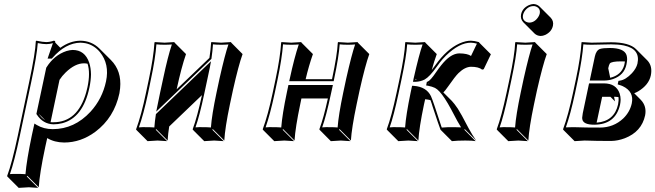

<svg xmlns="http://www.w3.org/2000/svg" viewBox="-20 -641 3253 953"><path d="M68.4 32.2 125 -234.9Q155.8 -379.4 157.7 -436L160.2 -439Q193.4 -432.1 210 -432.1Q229 -432.6 247.1 -439Q251 -438.5 252.9 -437Q254.9 -433.6 254.4 -429.2L279.3 -403.8Q327.6 -438.5 379.4 -439Q435.1 -438 473.6 -399.9L530.3 -343.3Q584.5 -289.1 576.2 -203.1Q574.7 -190.4 572.8 -178.2Q546.9 -57.1 453.1 13.2Q381.3 66.4 298.3 66.4Q250 65.9 214.4 44.4L204.6 88.4Q176.3 221.2 172.4 288.6L115.7 231.9L112.8 234.9L169.4 291.5Q169.4 291.5 124.5 288.6Q123 288.6 122.1 288.6L72.8 291.5L16.1 234.9L15.6 231.9Q39.6 168 68.4 32.2ZM414.6 -324.7Q405.8 -326.7 397 -326.7Q352.5 -326.7 305.7 -281.2Q288.1 -264.2 275.4 -244.6L231 -34.7Q237.8 -33.7 245.1 -34.2Q365.7 -34.2 407.7 -182.1Q411.1 -195.3 414.1 -208Q429.2 -278.8 414.6 -324.7ZM204.6 -43.9 171.4 -77.1Q179.2 -65.9 187 -57.6Q195.8 -49.3 204.6 -43.9ZM78.1 34.2Q51.3 160.6 29.3 223.1Q45.4 221.7 65.9 222.2Q89.8 222.2 106.4 223.6Q111.8 156.2 138.2 29.8L150.9 -27.8L162.6 -20.5Q197.3 0 241.7 0Q349.1 0 429.2 -86.4Q487.8 -150.4 506.3 -237.3Q524.4 -323.2 475.6 -382.8Q446.3 -417.5 405.3 -426.3Q392.1 -428.7 379.4 -429.2Q305.2 -427.7 240.2 -353.5L237.3 -350.1H216.3L220.7 -363.3Q230.5 -393.6 242.7 -426.8Q225.6 -421.9 210 -421.9Q192.4 -421.9 167.5 -427.2Q163.1 -366.2 134.8 -232.9ZM209.5 -304.7 210.4 -306.2Q249 -367.7 310.1 -387.7Q326.7 -392.6 340.3 -393.1Q401.4 -393.1 422.9 -329.6Q431.2 -303.7 431.6 -272Q431.2 -241.2 423.8 -206.1Q392.1 -56.2 288.6 -29.3Q267.6 -23.9 245.1 -23.9Q193.4 -25.4 163.1 -71.8L160.6 -75.2Z M982.4 -168.9 819.8 -13.2Q814 23.4 812 56.6L755.4 0L752.9 2.9L809.6 59.6Q807.6 59.6 762.2 56.6Q762.2 56.6 712.4 59.6L655.8 2.9V0Q681.6 -69.8 704.6 -180.2L719.2 -249Q742.2 -356.9 746.6 -429.2L748.5 -432.1Q750.5 -432.1 796.9 -429.2Q796.9 -429.2 845.2 -432.1L846.7 -429.2L903.3 -372.6Q880.4 -307.1 856.9 -197.8L1019.5 -353.5Q1025.9 -395 1027.8 -429.2L1029.3 -432.1Q1031.2 -432.1 1077.6 -429.2Q1077.6 -429.2 1126.5 -432.1L1127.9 -429.2L1184.1 -372.6Q1164.1 -317.9 1136.2 -193.4L1121.1 -122.6Q1096.7 -6.3 1093.3 56.6L1036.6 0L1033.7 2.9L1090.3 59.6Q1088.4 59.6 1043 56.6Q1043 56.6 993.7 59.6L937 2.9L936.5 0Q959 -60.1 982.4 -168.9ZM790 -252Q813 -360.4 833 -420.4Q816.4 -418.9 796.9 -418.9Q772.9 -418.9 756.3 -420.9Q751 -349.6 729 -247.1L714.8 -177.7Q692.4 -73.2 669.4 -8.8Q686 -10.3 705.6 -9.8Q730 -9.8 746.1 -8.3Q748.5 -40 753.4 -71.3L753.9 -74.7L1027.3 -336.9L1021.5 -305.7Q1017.1 -282.2 1009.3 -248L994.1 -176.8Q970.2 -64.5 950.2 -8.8Q966.8 -10.3 986.3 -9.8Q1010.3 -9.8 1026.9 -8.3Q1031.2 -69.8 1054.7 -181.2L1069.8 -252Q1096.7 -371.1 1113.8 -420.4Q1097.2 -418.9 1077.6 -418.9Q1053.7 -418.9 1037.1 -420.9Q1035.2 -389.2 1029.8 -352.1L1029.3 -348.6L755.4 -86.9L761.7 -117.7Q767.1 -144.5 774.9 -182.1Z M1765.1 -193.4 1750 -122.6Q1725.6 -6.3 1721.7 56.6L1665.5 0L1662.6 2.9L1719.2 59.6Q1717.3 59.6 1671.9 56.6Q1671.9 56.6 1622.1 59.6L1565.9 2.9L1565.4 0Q1586.9 -57.6 1607.4 -152.3H1476.1L1470.2 -123.5Q1446.3 -10.3 1441.9 56.6L1385.3 0L1382.8 2.9L1439.5 59.6Q1437.5 59.6 1391.1 56.6Q1391.1 56.6 1341.3 59.6L1284.7 2.9L1284.2 0Q1310.1 -69.8 1333.5 -180.2L1348.1 -249Q1371.1 -356.9 1375.5 -429.2L1377 -432.1Q1378.9 -432.1 1425.8 -429.2Q1425.8 -429.2 1475.1 -432.1L1476.6 -429.2L1533.2 -372.6Q1512.7 -314.5 1497.1 -248H1627.9L1628.4 -250Q1653.8 -369.1 1656.7 -429.2L1658.2 -432.1Q1660.2 -432.1 1706.5 -429.2Q1706.5 -429.2 1755.4 -432.1L1756.3 -429.2L1813 -372.6Q1793 -317.4 1765.1 -193.4ZM1429.2 -248 1428.2 -249V-248ZM1698.7 -252Q1725.6 -371.1 1742.7 -420.4Q1726.6 -418.9 1706.5 -418.9Q1682.6 -418.9 1666 -420.9Q1662.1 -361.3 1638.2 -248L1636.2 -237.8H1415.5L1418.5 -251Q1440.9 -355 1462.9 -420.4Q1446.3 -418.9 1425.8 -418.9Q1401.4 -418.9 1384.8 -420.9Q1379.4 -350.1 1357.9 -247.1L1343.3 -177.7Q1320.8 -73.2 1298.3 -8.8Q1314.9 -10.3 1334.5 -9.8Q1358.9 -9.8 1376 -8.3Q1380.9 -73.2 1403.8 -182.1L1411.6 -219.2H1632.3L1623 -176.8Q1599.1 -64.5 1579.1 -8.8Q1595.7 -10.3 1615.2 -9.8Q1639.2 -9.8 1655.8 -8.3Q1660.2 -69.8 1683.6 -181.2Z M1963.4 -250Q1988.8 -369.1 1991.2 -429.2L1992.7 -432.1Q1994.6 -432.1 2041 -429.2Q2041 -429.2 2089.8 -432.1L2091.3 -429.2L2147.9 -372.6Q2134.3 -335 2123 -293.5Q2127.9 -299.8 2137.2 -312.5Q2157.2 -340.3 2169.4 -354Q2228 -420.4 2291.5 -436Q2305.2 -439 2317.4 -439Q2335.9 -438.5 2356.9 -432.1L2359.9 -428.2L2416.5 -371.6L2380.9 -297.4L2372.6 -295.4Q2356.4 -309.6 2317.4 -309.6Q2287.1 -308.6 2255.9 -278.3Q2239.7 -262.7 2202.6 -209.5Q2189.5 -190.9 2180.7 -182.1L2222.7 -140.1Q2234.9 -127.4 2252.4 -101.6Q2266.6 -80.1 2305.7 -4.9Q2323.7 28.8 2343.8 56.6L2287.1 0L2284.7 2.9L2340.8 59.6Q2326.2 56.6 2289.6 56.6Q2249.5 56.6 2223.1 59.6L2166.5 2.9Q2158.7 -16.6 2127 -112.8Q2125.5 -116.7 2123.5 -124.5Q2119.1 -138.2 2116.7 -144Q2104.5 -147 2090.3 -148.4L2084.5 -122.6Q2060.1 -6.3 2056.6 56.6L2000 0L1997.6 2.9L2054.2 59.6Q2052.2 59.6 2006.8 56.6L1957 59.6L1900.4 2.9L1899.9 0Q1922.9 -61 1948.2 -179.2ZM2109.9 -224.6 2107.4 -227.1 2106.9 -226.1V-225.1Q2108.9 -224.6 2109.9 -224.6ZM2047.9 -245.1 2043 -250 2042 -245.1Q2045.4 -245.1 2047.9 -245.1ZM1973.1 -248 1958 -176.8Q1934.1 -64.5 1914.1 -8.8Q1930.7 -10.3 1950.2 -9.8Q1974.1 -9.8 1990.7 -8.3Q1995.1 -69.8 2018.1 -181.2L2025.4 -215.3L2034.2 -214.8Q2096.7 -210 2119.1 -163.6Q2124.5 -151.9 2136.7 -116.2Q2169.9 -16.6 2170.9 -12.7Q2171.9 -9.8 2172.9 -7.8Q2201.2 -10.3 2232.9 -9.8Q2251 -9.8 2268.6 -8.8Q2256.3 -26.9 2218.3 -100.1Q2203.1 -128.4 2187.5 -152.3Q2160.2 -193.8 2139.2 -204.6Q2125 -211.4 2105 -215.3L2095.2 -216.8L2098.6 -234.4L2103.5 -236.3Q2116.7 -241.7 2144.5 -282.7Q2171.9 -322.3 2192.4 -342.3Q2227.1 -376 2260.7 -376Q2300.3 -375.5 2317.9 -363.3L2347.2 -424.3Q2331.5 -428.7 2317.4 -429.2Q2260.3 -429.2 2194.3 -365.7Q2184.6 -356.4 2176.8 -347.2Q2165.5 -334.5 2147 -308.6Q2112.3 -259.8 2087.4 -246.1Q2066.9 -235.8 2042.5 -234.9H2029.8L2033.2 -252Q2060.1 -371.1 2077.6 -420.4Q2061 -418.9 2041 -418.9Q2017.1 -418.9 2001 -420.9Q1997.1 -361.3 1973.1 -248Z M2509.3 -250Q2534.7 -369.1 2537.1 -429.2L2539.1 -432.1Q2541 -432.1 2587.4 -429.2Q2587.4 -429.2 2635.7 -432.1L2637.2 -429.2L2693.8 -372.6Q2673.8 -317.4 2645.5 -193.4L2630.4 -122.6Q2606 -6.3 2602.5 56.6L2545.9 0L2543.5 2.9L2600.1 59.6Q2598.1 59.6 2552.7 56.6Q2552.7 56.6 2502.9 59.6L2446.3 2.9L2445.8 0Q2468.8 -61 2494.1 -179.2ZM2566.4 -569.8Q2572.8 -600.1 2604.5 -615.2Q2616.7 -620.6 2627.9 -621.1Q2645.5 -620.1 2657.2 -609.4L2713.9 -552.7Q2729 -536.1 2724.6 -513.7Q2718.3 -483.4 2686.5 -467.8Q2674.3 -462.4 2663.1 -462.4Q2645.5 -463.4 2633.8 -474.1L2577.1 -530.8Q2562 -547.4 2566.4 -569.8ZM2576.2 -567.9Q2570.8 -542.5 2592.3 -532.2Q2596.2 -530.8 2599.6 -529.8Q2603.5 -529.3 2606.4 -528.8Q2633.3 -528.8 2651.4 -556.2Q2656.7 -564.5 2658.7 -572.3Q2664.1 -597.7 2642.1 -607.9Q2638.2 -609.4 2634.8 -610.4Q2630.9 -610.8 2627.9 -610.8Q2601.1 -610.8 2583 -584Q2578.1 -575.7 2576.2 -567.9ZM2519 -248 2503.9 -176.8Q2480 -64.5 2460 -8.8Q2476.6 -10.3 2496.1 -9.8Q2520 -9.8 2536.6 -8.3Q2541 -69.8 2564.5 -181.2L2579.6 -252Q2606.4 -371.1 2623.5 -420.4Q2606.9 -418.9 2587.4 -418.9Q2563.5 -418.9 2546.9 -420.9Q2543 -361.3 2519 -248Z M2881.3 56.6Q2881.3 56.6 2832 59.6L2775.4 2.9L2774.9 0Q2800.8 -69.8 2824.2 -180.2L2838.9 -249Q2861.8 -356.9 2866.2 -429.2L2867.7 -432.1Q2869.6 -432.1 2916 -429.2Q2935.1 -429.2 2964.8 -430.2Q2995.1 -431.2 3013.7 -431.2Q3103 -430.7 3136.7 -397.5L3193.4 -340.8Q3219.7 -313 3210.4 -266.6Q3200.2 -219.2 3147.5 -187.5Q3137.2 -181.6 3127.9 -178.2L3160.6 -145.5Q3190.9 -113.8 3182.1 -68.4Q3164.6 13.2 3080.6 45.4Q3046.9 58.1 3014.2 58.6Q2933.1 58.6 2903.8 57.1Q2891.6 56.6 2881.3 56.6ZM3082 -335.9Q3073.2 -336.4 3063 -336.4Q3014.6 -336.4 3006.8 -325.7Q3002.4 -318.8 2999 -302.2L3008.8 -254.9Q3063.5 -268.1 3078.1 -316.4Q3079.1 -320.3 3079.6 -323.2Q3081.5 -330.6 3082 -335.9ZM3027.8 -160.6 3032.7 -137.7 3009.8 -160.6H2968.8L2941.4 -32.2Q3029.3 -39.1 3047.9 -123Q3051.8 -142.6 3049.8 -159.2Q3042.5 -160.2 3034.7 -160.6ZM3061 -228 3058.1 -231 3057.6 -229Q3060.1 -228.5 3061 -228ZM2824.7 -9.8Q2836.4 -9.8 2847.7 -9.3Q2878.9 -7.8 2957.5 -7.8Q3025.4 -7.8 3073.7 -53.2Q3106 -84.5 3115.7 -127Q3128.4 -186 3070.8 -213.4Q3062.5 -217.3 3054.7 -219.2L3045.9 -222.2L3049.8 -239.7L3056.6 -240.7Q3085.4 -244.6 3116.7 -277.8Q3138.2 -301.3 3144 -325.2Q3159.7 -397.5 3078.1 -415Q3076.7 -415.5 3076.2 -415.5Q3048.8 -420.9 3013.7 -420.9Q2995.1 -420.9 2965.3 -419.9Q2935.1 -418.9 2916 -418.9Q2892.1 -418.9 2875.5 -420.9Q2870.1 -350.1 2848.6 -247.1L2834 -177.7Q2811.5 -73.2 2788.6 -8.8Q2804.7 -9.8 2824.7 -9.8ZM2903.8 -227.1H2978Q3038.1 -227.1 3055.7 -176.8Q3060.5 -161.6 3060.5 -146Q3060.1 -133.3 3057.6 -121.1Q3035.2 -22.9 2929.7 -22Q2874 -22 2870.1 -50.3Q2869.6 -54.2 2869.6 -56.6Q2870.1 -65.9 2872.6 -79.1ZM2907.2 -241.2 2932.6 -360.8Q2939 -390.6 2957.5 -397.9Q2973.1 -402.8 3006.3 -402.8Q3077.6 -402.8 3089.8 -367.7Q3092.8 -357.9 3092.8 -346.7Q3092.3 -334.5 3089.4 -320.8Q3078.1 -267.6 3022.5 -248.5Q3001 -241.2 2976.6 -241.2Z"/></svg>

Font: Linux Biolinum Shadow O
Style: Italic
Weight: 400
Italic angle: -12°
Designer: Philipp H. Poll
Foundry: Philipp H. Poll
Version: Version 0.6.2